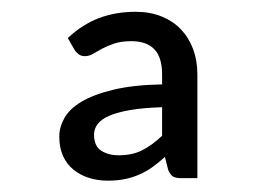

<svg xmlns="http://www.w3.org/2000/svg" viewBox="-20 -704 442 332"><path d="M292.5 -396Q283.7 -396 279.3 -398.7Q274.9 -401.4 271 -409.7L265.1 -432.6Q253.9 -422.4 243.2 -414.8Q232.4 -407.2 220.7 -402.1Q209 -397 195.8 -394.3Q182.6 -391.6 166.5 -391.6Q148.9 -391.6 133.5 -396.5Q118.2 -401.4 106.7 -410.9Q95.2 -420.4 88.9 -434.6Q82.5 -448.7 82.5 -467.8Q82.5 -483.9 91.3 -499.8Q100.1 -515.6 120.8 -528.1Q141.6 -540.5 175.8 -548.8Q210 -557.1 260.3 -558.1V-575.2Q260.3 -605 246.8 -618.9Q233.4 -632.8 207 -632.8Q189.5 -632.8 177.5 -628.7Q165.5 -624.5 156.7 -619.9Q147.9 -615.2 141.1 -611.1Q134.3 -606.9 126.5 -606.9Q120.1 -606.9 115.5 -610.6Q110.8 -614.3 108.4 -618.7L97.2 -638.2Q122.1 -661.6 150.9 -672.6Q179.7 -683.6 214.4 -683.6Q239.7 -683.6 259.5 -675.5Q279.3 -667.5 293 -653.1Q306.6 -638.7 314 -618.9Q321.3 -599.1 321.3 -575.2V-396ZM185.5 -435.5Q209 -435.5 226.1 -444.3Q243.2 -453.1 260.3 -469.2V-518.6Q227.5 -517.6 205.1 -513.7Q182.6 -509.8 168.7 -503.7Q154.8 -497.6 148.7 -489.3Q142.6 -481 142.6 -471.2Q142.6 -451.7 154.8 -443.6Q167 -435.5 185.5 -435.5Z"/></svg>

Font: Carlito
Style: Regular
Weight: 400
Designer: Lukasz Dziedzic
Foundry: tyPoland Lukasz Dziedzic
Version: Version 1.103; Beta1; all basic design good, some composites